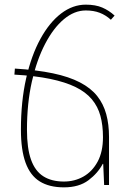

<svg xmlns="http://www.w3.org/2000/svg" viewBox="-20 -796 561 826"><path d="M449 -207V0H428L424 -91H422Q401 -51 360.5 -20.5Q320 10 255 10Q192 10 151 -15.5Q110 -41 90 -96Q70 -151 70 -238Q70 -360 92.5 -459Q115 -558 154 -629Q193 -700 243 -738Q293 -776 349 -776Q391 -776 420 -763.5Q449 -751 473 -729L457 -711Q435 -731 409 -741Q383 -751 349 -751Q300 -751 255 -713.5Q210 -676 174 -607Q138 -538 117 -444.5Q96 -351 96 -238Q96 -158 113.5 -109Q131 -60 166.5 -37.5Q202 -15 255 -15Q301 -15 339 -36.5Q377 -58 400 -100.5Q423 -143 423 -206Q423 -257 412 -297.5Q401 -338 375 -369Q349 -400 305 -421.5Q261 -443 196 -456.5Q131 -470 42 -475L44 -501Q139 -495 208 -480.5Q277 -466 324 -441.5Q371 -417 398 -383Q425 -349 437 -305Q449 -261 449 -207Z"/></svg>

Font: Noto Sans Armenian Thin
Style: Regular
Weight: 250
Version: Version 2.007